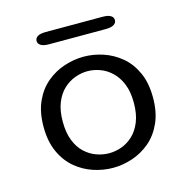

<svg xmlns="http://www.w3.org/2000/svg" viewBox="-97 -727 814 831"><g transform="rotate(-15 309.5 -311.0)"><path d="M310 10.5Q266.5 10.5 223 -3.8Q179.5 -18 143.5 -48.2Q107.5 -78.5 86 -126Q64.5 -173.5 64.5 -239Q64.5 -304.5 86 -351.8Q107.5 -399 143.5 -429Q179.5 -459 223 -473.2Q266.5 -487.5 310 -487.5Q353.5 -487.5 396.8 -473.2Q440 -459 476 -429Q512 -399 533.5 -351.8Q555 -304.5 555 -239Q555 -173.5 533.5 -126Q512 -78.5 476 -48.2Q440 -18 396.8 -3.8Q353.5 10.5 310 10.5ZM310 -55Q338 -55 366 -65Q394 -75 417.2 -96.8Q440.5 -118.5 454.8 -153.8Q469 -189 469 -239Q469 -288.5 454.8 -323.2Q440.5 -358 417.2 -380Q394 -402 366 -412.2Q338 -422.5 310 -422.5Q282 -422.5 253.8 -412.2Q225.5 -402 202 -380Q178.5 -358 164.5 -323.2Q150.5 -288.5 150.5 -239Q150.5 -189 164.5 -153.8Q178.5 -118.5 202 -96.8Q225.5 -75 253.8 -65Q282 -55 310 -55ZM131.5 -605.5Q131.5 -618.5 143.5 -625.8Q155.5 -633 180.5 -633H433.5Q458.5 -633 470.5 -625.8Q482.5 -618.5 482.5 -605.5Q482.5 -593 470.5 -585.5Q458.5 -578 433.5 -578H180.5Q155.5 -578 143.5 -585.5Q131.5 -593 131.5 -605.5Z"/></g></svg>

Font: Sono ExtraLight Monospace
Style: Regular
Weight: 400
Version: Version 2.112